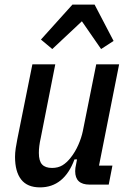

<svg xmlns="http://www.w3.org/2000/svg" viewBox="-20 -798 563 830"><path d="M219 -520 156 -201Q148 -166 148 -137Q148 -102 162 -87Q176 -72 205 -72Q231 -72 250 -83.5Q269 -95 286 -117Q305 -141 318.5 -171.5Q332 -202 338 -231L396 -520H495L408 -82H466L450 0H367Q305 0 305 -58Q305 -65 306 -72.5Q307 -80 309 -88L313 -109H302Q257 12 153 12Q98 12 71.5 -22Q45 -56 45 -120Q45 -137 48 -157.5Q51 -178 55 -197L120 -520ZM389 -778 471 -621 417 -586 334 -706 206 -586 157 -627 293 -778Z"/></svg>

Font: IBM Plex Sans Cond Medm
Style: Italic
Weight: 500
Width: 3
Italic angle: -11°
Designer: Mike Abbink, Paul van der Laan, Pieter van Rosmalen
Foundry: Bold Monday
Version: Version 1.3